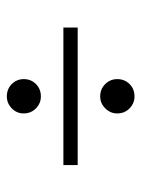

<svg xmlns="http://www.w3.org/2000/svg" viewBox="54 -568 415 564"><g transform="rotate(-90 262.0 -285.5)"><path d="M261.3 -98.4Q241.1 -98.4 226.2 -112.9Q211.3 -127.4 211.3 -149.2Q211.3 -169.4 226.2 -184.3Q241.1 -199.2 261.3 -199.2Q283.1 -199.2 297.6 -184.3Q312.1 -169.4 312.1 -149.2Q312.1 -127.4 297.6 -112.9Q283.1 -98.4 261.3 -98.4ZM261.3 -373.4Q241.1 -373.4 226.2 -387.9Q211.3 -402.4 211.3 -424.2Q211.3 -444.4 226.2 -458.9Q241.1 -473.4 261.3 -473.4Q283.1 -473.4 297.6 -458.9Q312.1 -444.4 312.1 -423.4Q312.1 -402.4 297.6 -387.9Q283.1 -373.4 261.3 -373.4ZM59.7 -265.3V-307.3H463.7V-265.3Z"/></g></svg>

Font: Playfair 9pt Light
Style: Regular
Weight: 300
Designer: Claus Eggers Sørensen
Foundry: Claus Eggers Sørensen
Version: Version 2.001;gftools[0.9.30]